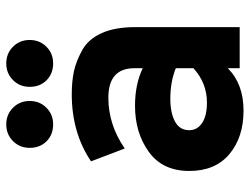

<svg xmlns="http://www.w3.org/2000/svg" viewBox="-110 -656 779 598"><g transform="rotate(-90 279.0 -357.5)"><path d="M190 -581Q158 -581 137.5 -601.5Q117 -622 117 -654Q117 -685 138 -706Q159 -727 190 -727Q221 -727 242 -706Q263 -685 263 -654Q263 -623 242 -602Q221 -581 190 -581ZM45 -157Q45 -240 104.5 -283Q164 -326 248 -326Q315 -326 365 -302V-328Q365 -409 273 -409Q189 -409 115 -358L75 -463Q164 -523 284 -523Q325 -523 356.5 -516Q388 -509 422 -490Q456 -471 474.5 -429.5Q493 -388 493 -326V0H365V-37Q316 12 233 12Q150 12 97.5 -32Q45 -76 45 -157ZM172 -157Q172 -132 194.5 -117Q217 -102 258 -102Q319 -102 365 -144V-199Q323 -216 270 -216Q226 -216 199 -201.5Q172 -187 172 -157ZM307 -654Q307 -685 328 -706Q349 -727 380 -727Q411 -727 432 -706Q453 -685 453 -654Q453 -623 432 -602Q411 -581 380 -581Q348 -581 327.5 -601.5Q307 -622 307 -654Z"/></g></svg>

Font: ReCut ExtraBold
Style: Regular
Weight: 800
Designer: Giant Group (for alternate capitals set)
Version: Version 2.002;FEAKit 1.0